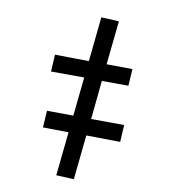

<svg xmlns="http://www.w3.org/2000/svg" viewBox="-115 -587 831 849"><g transform="rotate(-20 300.0 -162.5)"><path d="M91 153 24 110 140 -50 41 -109 83 -172 185 -112 288 -254 159 -329 201 -393 332 -315 450 -478 517 -435 401 -275 501 -216 459 -153 356 -213 254 -71 382 4 340 68 209 -10Z"/></g></svg>

Font: Iosevka Slab Extended
Style: Italic
Weight: 400
Width: 7
Italic angle: -9°
Monospace: yes
Designer: Belleve Invis
Foundry: Belleve Invis
Version: Version 11.1.0; ttfautohint (v1.8.3)